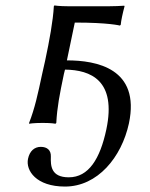

<svg xmlns="http://www.w3.org/2000/svg" viewBox="-20 -452 551 706"><path d="M146 -229 135 -180C119 -105 108 -54 87 0V3C87 3 102 0 137 0C171 0 184 3 184 3L187 0C190 -57 199 -104 215 -180L219 -196C314 -195 409 -156 371 24C348 132 306 200 233 200C167 200 166 157 167 124C168 100 153 88 130 88C107 88 89 103 83 132C74 175 113 234 219 234C339 234 427 126 454 2C497 -201 334 -230 226 -230L255 -369C380 -369 421 -358 421 -358L424 -361C425 -375 431 -403 438 -429L437 -431C421 -430 400 -429 381 -429H231C197 -429 180 -432 180 -432L178 -429C175 -375 162 -304 146 -229Z"/></svg>

Font: Libertinus Sans
Style: Italic
Weight: 400
Italic angle: -12°
Designer: Philipp H. Poll, Khaled Hosny
Foundry: Caleb Maclennan
Version: Version 7.050;RELEASE